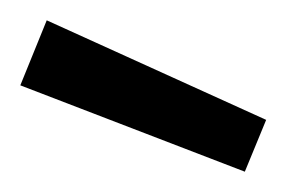

<svg xmlns="http://www.w3.org/2000/svg" viewBox="-21 -760 282 189"><path d="M25 -740 241 -642 220 -591 -1 -676Z"/></svg>

Font: Titillium-CLs Web
Style: CLs-Regular
Weight: 400
Version: Version 1.002;PS 57.000;hotconv 1.0.70;makeotf.lib2.5.55311